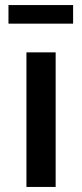

<svg xmlns="http://www.w3.org/2000/svg" viewBox="-20 -739 324 759"><path d="M269 -645.5H13.5V-719H269ZM200 0H84.5V-532H200Z"/></svg>

Font: Argentum Novus Medium
Style: Regular
Weight: 500
Designer: Julieta Ulanovsky (font) & Cristiano Sobral (main changes)
Foundry: Julieta Ulanovsky (font) & Cristiano Sobral (main changes)
Version: Version 3.00;November 27, 2020;FontCreator 13.0.0.2655 64-bi